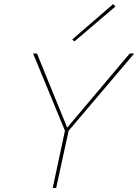

<svg xmlns="http://www.w3.org/2000/svg" viewBox="-20 -920 677 940"><path d="M545 -888 344 -717 334 -727 534 -900ZM637 -658 316 -280 255 0H238L298 -280L142 -658H161L309 -295L615 -658Z"/></svg>

Font: EauTest Thin
Style: Italic
Weight: 250
Italic angle: -12°
Designer: Christian Thalmann (Catharsis Fonts)
Version: Version 0.001;PS 000.001;hotconv 1.0.88;makeotf.lib2.5.64775